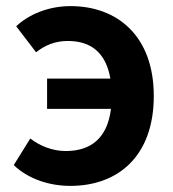

<svg xmlns="http://www.w3.org/2000/svg" viewBox="-20 -594 567 628"><path d="M134 -238H343C331 -140 275 -100 195 -100C151 -100 110 -117 79 -141L25 -54C74 -7 144 14 210 14C367 14 483 -84 483 -280C483 -478 362 -574 211 -574C137 -574 73 -546 33 -508L98 -423C127 -446 160 -460 202 -460C275 -460 326 -424 341 -337H134Z"/></svg>

Font: Noto Sans JP
Style: Bold
Weight: 700
Designer: Ryoko NISHIZUKA 西塚涼子 (kana, bopomofo & ideographs); Paul D. Hunt (Latin, Greek & Cyrillic); Sandoll Communications 산돌커뮤니
Foundry: Adobe
Version: Version 2.004;hotconv 1.0.118;makeotfexe 2.5.65603